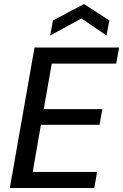

<svg xmlns="http://www.w3.org/2000/svg" viewBox="-20 -937 614 957"><path d="M29 0 152 -700H574L559 -620H238L198 -393H490L476 -315H184L143 -80H464L450 0ZM230 -760 244 -835 399 -917 525 -835 511 -760 386 -845Z"/></svg>

Font: DM Sans Medium
Style: Italic
Weight: 500
Italic angle: -10°
Designer: Colophon Foundry, Jonny Pinhorn
Foundry: Colophon Foundry
Version: Version 4.004;gftools[0.9.30]